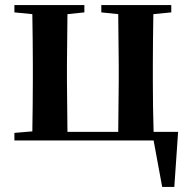

<svg xmlns="http://www.w3.org/2000/svg" viewBox="-20 -556 761 760"><path d="M37 0H588L622 184H670L685 -34H588C586 -91 585 -178 585 -235V-301C585 -356 586 -442 587 -500L658 -507V-536H381V-507L448 -500L450 -301V-235L448 -34H247L245 -235V-301L247 -500L314 -507V-536H37V-507L108 -500C109 -442 110 -357 110 -301V-235C110 -179 109 -94 108 -36L37 -30Z"/></svg>

Font: GenRyuMin2 TW B
Style: Regular
Weight: 700
Version: Version 2.100;PS 2.1;hotconv 16.6.51;makeotf.lib2.5.65220 DE